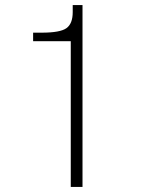

<svg xmlns="http://www.w3.org/2000/svg" viewBox="-20 -735 578 767"><path d="M112.3 -570.3V-604.5H146.5Q220.7 -604.5 245.6 -622.6Q270.5 -640.6 270.5 -686.5V-714.8H309.6V11.7H262.7V-570.3Z"/></svg>

Font: Gothic A1 ExtraLight
Style: Regular
Weight: 275
Designer: HanYang I&C Co.,Ltd.
Foundry: HanYang I&C Co.,Ltd.
Version: Version 2.50